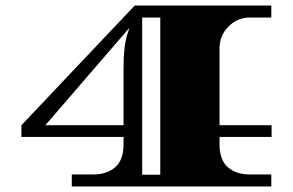

<svg xmlns="http://www.w3.org/2000/svg" viewBox="-20 -670 1052 690"><path d="M956 -178H769V-151Q769 -95 799 -69Q829 -43 877 -43H955V0H238V-43H315Q364 -43 394 -69Q424 -95 424 -151V-178H57V-220L464 -650H955V-607H877Q833 -607 801 -574.5Q769 -542 769 -497V-220H956ZM424 -220V-425Q424 -511 440 -554L445 -570L143 -220ZM556 -42V-607H491V-42Z"/></svg>

Font: Diplomata
Style: Regular
Weight: 400
Width: 7
Designer: Eduardo Rodriguez Tunni
Foundry: Eduardo Rodriguez Tunni
Version: Version 1.001